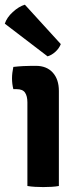

<svg xmlns="http://www.w3.org/2000/svg" viewBox="-27 -774 332 799"><path d="M218 0Q204.5 2.5 187.2 3.5Q170 4.5 153 4.5Q136 4.5 118.8 3.5Q101.5 2.5 87 0V-348Q87 -374 77.2 -388.5Q67.5 -403 42 -403H28.5Q23 -425 23 -448Q23 -459.5 24.5 -471.5Q26 -483.5 28.5 -495.5Q50 -498 70.5 -499Q91 -500 105 -500H122.5Q167 -500 192.5 -472Q218 -444 218 -395.5ZM76.5 -754.5Q51.5 -747 26.5 -724.2Q1.5 -701.5 -7 -675.5L171 -539.5Q188 -544.5 203.5 -558.5Q219 -572.5 226 -590.5Z"/></svg>

Font: Signika Light SemiBold
Style: Regular
Weight: 600
Version: Version 2.003;gftools[0.9.32]